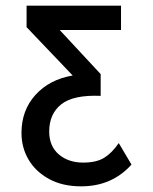

<svg xmlns="http://www.w3.org/2000/svg" viewBox="-20 -643 540 679"><path d="M267 16Q201 16 153.5 -10Q106 -36 81 -78.5Q56 -121 56 -173Q56 -253 105.5 -307.5Q155 -362 237 -376L74 -547V-623H408V-537H191L336 -381V-304Q239 -308 196.5 -274Q154 -240 154 -178Q154 -126 188 -97Q222 -68 274 -68Q321 -68 348.5 -85Q376 -102 400 -137L445 -61Q376 16 267 16Z"/></svg>

Font: Inconsolata SemiBold
Style: Regular
Weight: 600
Monospace: yes
Designer: Raph Levien, Cyreal, Brenton Simpson
Foundry: Raph Levien, Cyreal, Google
Version: Version 3.100; ttfautohint (v1.8.4.7-5d5b)